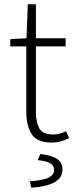

<svg xmlns="http://www.w3.org/2000/svg" viewBox="-20 -659 352 898"><path d="M223 8Q153 8 128 -32Q103 -72 103 -136V-442H28V-476L104 -480L110 -639H148V-480H287V-442H148V-133Q148 -87 164 -58.5Q180 -30 229 -30Q243 -30 257.5 -33.5Q272 -37 289 -45L303 -13Q284 -3 263 2.5Q242 8 223 8ZM126 219 120 189Q185 184 209 171Q233 158 233 137Q233 114 212.5 103.5Q192 93 156 90L169 61Q226 69 249 85.5Q272 102 272 134Q272 173 235 193.5Q198 214 126 219Z"/></svg>

Font: Mada Light
Style: Regular
Weight: 300
Designer: Khaled Hosny
Version: Version 1.5